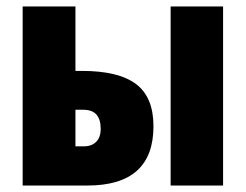

<svg xmlns="http://www.w3.org/2000/svg" viewBox="-20 -573 760 593"><path d="M50 -553H213V-354H233Q346 -354 400 -313.5Q454 -273 454 -183Q454 0 250 0H50ZM507 -553H669V0H507ZM239 -121Q263 -121 277 -135Q291 -149 291 -175Q291 -204 278 -219Q265 -234 237 -234H213V-121Z"/></svg>

Font: Noto Sans UI CondBlack
Style: Regular
Weight: 900
Width: 3
Designer: Monotype Design Team
Foundry: Monotype Imaging Inc.
Version: Version 1.001